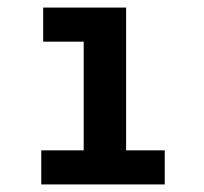

<svg xmlns="http://www.w3.org/2000/svg" viewBox="-20 -487 540 507"><path d="M94 -377H201V-90H89V0H415V-90H313V-467H94Z"/></svg>

Font: Inconsolata
Style: Bold
Weight: 700
Monospace: yes
Designer: Raph Levien, Kirill Tkachev(cyreal.org)
Foundry: Raph Levien, Kirill Tkachev(cyreal.org)
Version: Version 1.014